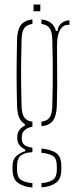

<svg xmlns="http://www.w3.org/2000/svg" viewBox="-20 -690 338 850"><path d="M123.5 140Q84.5 137.5 60 120Q35.5 102.5 35.5 60V46Q35.5 14.5 54.5 -1Q73.5 -16.5 91.5 -20V-28Q56.5 -45.5 56.5 -76V-84Q56.5 -103.5 67.5 -116.8Q78.5 -130 89.5 -132V-141Q72.5 -151 64.5 -170.2Q56.5 -189.5 55.5 -220Q54.5 -262.5 54 -295.2Q53.5 -328 53.5 -359.5Q53.5 -391 54 -427.5Q54.5 -464 55.5 -514Q56.5 -557 72 -578.5Q87.5 -600 123.5 -604V-584Q98 -580.5 87.2 -565Q76.5 -549.5 75.5 -514Q74 -464.5 73.5 -414Q73 -363.5 73.5 -314.5Q74 -265.5 75.5 -220Q76.5 -185 87.8 -169.8Q99 -154.5 123.5 -151V-129Q102 -125.5 89.2 -113.8Q76.5 -102 76.5 -84V-76Q76.5 -57.5 87.8 -48.5Q99 -39.5 123.5 -36V-16Q94.5 -16 75 -3.5Q55.5 9 55.5 46V61Q55.5 96 75 107.5Q94.5 119 123.5 120.5ZM163.5 -131V-151Q188.5 -154.5 199.5 -169.8Q210.5 -185 211.5 -220Q213 -265.5 213.5 -314.5Q214 -363.5 213.5 -414Q213 -464.5 211.5 -514Q210.5 -549.5 199.8 -565Q189 -580.5 163.5 -584V-604Q216.5 -598 227.5 -553H235.5Q235.5 -573.5 251.5 -586.8Q267.5 -600 287.5 -600V-580H280.5Q259.5 -580 246 -557.2Q232.5 -534.5 232.5 -491V-468Q232.5 -418 233 -380.8Q233.5 -343.5 233.2 -306.5Q233 -269.5 231.5 -220Q230 -177.5 214.8 -156.2Q199.5 -135 163.5 -131ZM163.5 139.5V120.5Q192.5 119 212 107.5Q231.5 96 231.5 61V46Q231.5 9 212.2 -1Q193 -11 163.5 -13.5V-32.5Q204.5 -28.5 228 -13Q251.5 2.5 251.5 46V60Q251.5 102.5 227.2 119.8Q203 137 163.5 139.5ZM128.5 -640V-670H158.5V-640Z"/></svg>

Font: Big Shoulders Stencil Display Thin Thin
Style: Regular
Weight: 250
Version: Version 2.001